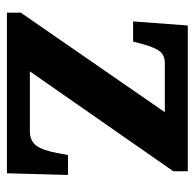

<svg xmlns="http://www.w3.org/2000/svg" viewBox="-24 -552 576 569"><g transform="rotate(90 264.5 -268.0)"><path d="M18 0V-41L313 -468H167Q145 -468 133 -453.5Q121 -439 110 -398L104 -374H44L56 -536H488V-493L192 -68H368Q398 -68 412 -87Q426 -106 434 -149L440 -181H499L494 0Z"/></g></svg>

Font: Noto Serif Test
Style: Regular
Weight: 400
Version: Version 1.000